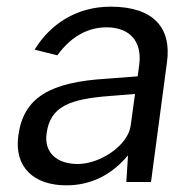

<svg xmlns="http://www.w3.org/2000/svg" viewBox="-20 -546 589 576"><path d="M179 10C250 10 313 -19 364 -80L359 0H433L481 -360C495 -462 441 -526 312 -526C209 -526 130 -473 84 -397L152 -380C194 -438 245 -464 300 -464C369 -464 406 -422 398 -354L393 -317L302 -310C129 -300 50 -253 35 -139C22 -45 81 10 179 10ZM213 -54C151 -54 111 -88 120 -147C131 -227 190 -249 309 -258L385 -264L372 -169C364 -110 281 -54 213 -54Z"/></svg>

Font: United Sans
Style: Italic
Weight: 400
Italic angle: -8°
Designer: Pablo Impallari, Rodrigo Fuenzalida (Modified by Dan O. Williams)
Version: Version 1.000;PS 001.000;hotconv 1.0.88;makeotf.lib2.5.64775